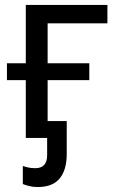

<svg xmlns="http://www.w3.org/2000/svg" viewBox="-20 -556 474 774"><path d="M132 198Q113 198 97.5 194Q82 190 72 186V113Q80 116 93 119Q106 122 122 122Q170 122 170 70V0H84V-233H8V-301H84V-536H413V-462H172V-301H340V-233H172V-68H249V65Q249 129 220.5 163.5Q192 198 132 198Z"/></svg>

Font: Go Noto Current
Style: Regular
Weight: 400
Designer: Monotype Design Team
Foundry: Monotype Imaging Inc.
Version: Version 2.007; ttfautohint (v1.8) -l 8 -r 50 -G 200 -x 14 -D